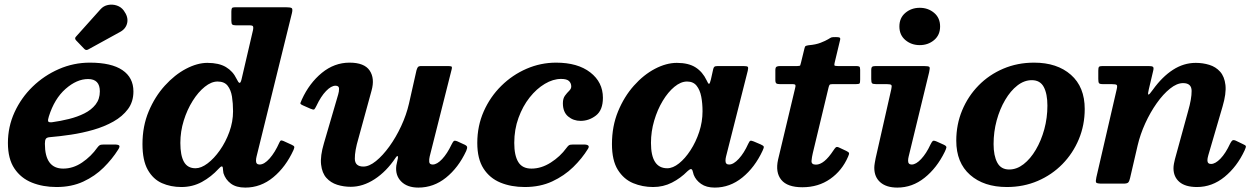

<svg xmlns="http://www.w3.org/2000/svg" viewBox="-20 -812 5558 849"><path d="M527.5 -765Q548 -737 542.5 -711Q537 -685 511.5 -671L370.5 -593.5Q360.5 -587.5 353 -595.5L316.5 -633.5Q308 -642.5 316.5 -650.5L424 -770.5Q437.5 -786 457.5 -790Q477.5 -794 496.8 -787.5Q516 -781 527.5 -765ZM15 -180Q15 -251.5 44.2 -315.5Q73.5 -379.5 124.2 -428.8Q175 -478 240.2 -506.5Q305.5 -535 377 -535Q472.5 -535 521.2 -502Q570 -469 570 -407.5Q570 -362 545.8 -329.5Q521.5 -297 481.5 -274.5Q441.5 -252 392.8 -238Q344 -224 293.8 -216.5Q243.5 -209 200.5 -205.5Q187 -204.5 182.8 -198.2Q178.5 -192 178.5 -176.5Q178.5 -66.5 259.5 -66.5Q303.5 -66.5 343.2 -93.5Q383 -120.5 410.5 -159.5Q416 -167 421 -170Q426 -173 440 -173H485.5Q503.5 -173 507.2 -168.2Q511 -163.5 502.5 -150.5Q476.5 -109 438.2 -71Q400 -33 348.2 -9Q296.5 15 230 15Q170 15 121.2 -4.5Q72.5 -24 43.8 -66.8Q15 -109.5 15 -180ZM210 -271.5Q247 -276.5 284.5 -285.8Q322 -295 353 -310.5Q384 -326 402.8 -350Q421.5 -374 421.5 -408Q421.5 -462.5 369.5 -462.5Q319.5 -462.5 270 -419Q220.5 -375.5 196 -297Q191 -281.5 193 -275.8Q195 -270 210 -271.5Z M1278 -149Q1243.5 -73.5 1188.2 -28Q1133 17.5 1064.5 17.5Q1024.5 17.5 1000.8 -0.2Q977 -18 968 -46.5Q966.5 -54.5 966.2 -60Q966 -65.5 965.5 -68.5Q964 -85 947 -66Q914 -30 872.8 -7.5Q831.5 15 782 15Q735 15 696 -2.2Q657 -19.5 633.5 -61Q610 -102.5 610 -175Q610 -254 637.5 -319.5Q665 -385 708.8 -433.2Q752.5 -481.5 802.5 -507.8Q852.5 -534 897 -534Q948 -534 979 -515.5Q1010 -497 1026 -463.5Q1034 -446.5 1039 -445.5Q1044 -444.5 1048 -461L1099 -680Q1101 -690.5 1099 -695.2Q1097 -700 1083 -700H1023.5Q1011.5 -700 1007.2 -703.5Q1003 -707 1003 -720V-760.5Q1003 -771.5 1005.5 -775.8Q1008 -780 1019.5 -780H1243Q1265 -780 1270 -776Q1275 -772 1271 -754.5L1114.5 -120Q1112 -110.5 1112 -101Q1112 -84.5 1128 -84.5Q1148.5 -84.5 1172.2 -111.2Q1196 -138 1215.5 -182Q1219 -189.5 1222 -190.8Q1225 -192 1233.5 -188.5L1269.5 -172Q1279.5 -167.5 1281 -163.5Q1282.5 -159.5 1278 -149ZM1010.5 -320Q1010.5 -355 1005.8 -384.8Q1001 -414.5 986.5 -433Q972 -451.5 942 -451.5Q914.5 -451.5 885.5 -428.2Q856.5 -405 832 -366Q807.5 -327 792.5 -278.8Q777.5 -230.5 777.5 -180Q777.5 -124.5 793.5 -96.2Q809.5 -68 844.5 -68Q869.5 -68 898 -89.5Q926.5 -111 952.2 -147.5Q978 -184 994.2 -228.8Q1010.5 -273.5 1010.5 -320Z M1315 -372.5Q1348 -444.5 1403.2 -489.8Q1458.5 -535 1525.5 -535Q1591 -535 1614.5 -500.2Q1638 -465.5 1623 -411.5L1565 -200Q1548.5 -144.5 1549 -110Q1549.5 -75.5 1587 -75.5Q1612.5 -75.5 1642.5 -99.8Q1672.5 -124 1701.8 -164.5Q1731 -205 1754 -254.5Q1777 -304 1788.5 -354L1821.5 -500.5Q1824 -509.5 1827.5 -514.8Q1831 -520 1843.5 -520H1958Q1972.5 -520 1976.2 -518Q1980 -516 1977 -504.5L1880 -120Q1877 -108 1878 -96.2Q1879 -84.5 1893.5 -84.5Q1912.5 -84.5 1935 -108.5Q1957.5 -132.5 1976.5 -172.5Q1982 -183.5 1986 -187.8Q1990 -192 2002.5 -187L2029.5 -174.5Q2043.5 -169 2045.2 -163Q2047 -157 2041.5 -144.5Q2007 -70.5 1952.2 -26.5Q1897.5 17.5 1830 17.5Q1780.5 17.5 1753.8 -9.8Q1727 -37 1732.5 -80L1739.5 -112.5Q1741 -121.5 1737.5 -121.8Q1734 -122 1729 -114Q1689 -54 1637 -20Q1585 14 1531 14Q1499.5 14 1471 5Q1442.5 -4 1423.2 -25.5Q1404 -47 1399.8 -84.5Q1395.5 -122 1412.5 -179L1475.5 -394.5Q1479.5 -407.5 1479.2 -420.2Q1479 -433 1463.5 -433Q1444.5 -433 1421.8 -409.5Q1399 -386 1379 -343.5Q1373 -331.5 1369.8 -328.5Q1366.5 -325.5 1353.5 -331L1319.5 -346Q1307 -351.5 1308.2 -356.2Q1309.5 -361 1315 -372.5Z M2646 -379.5Q2646 -325 2615.2 -301.2Q2584.5 -277.5 2547.5 -277.5Q2515.5 -277.5 2492.2 -297Q2469 -316.5 2469 -355.5Q2469 -376.5 2478.2 -389Q2487.5 -401.5 2496.8 -410.5Q2506 -419.5 2506 -429.5Q2506 -444 2496.2 -453.5Q2486.5 -463 2461 -463Q2425.5 -463 2389 -441.2Q2352.5 -419.5 2322 -381Q2291.5 -342.5 2272.8 -291Q2254 -239.5 2254 -180Q2254 -124.5 2271.8 -95.5Q2289.5 -66.5 2330 -66.5Q2373.5 -66.5 2415.2 -93Q2457 -119.5 2485 -158Q2490.5 -165.5 2495.2 -169.2Q2500 -173 2514 -173H2561Q2592 -173 2580 -154Q2554 -111.5 2514.5 -73Q2475 -34.5 2421.8 -9.8Q2368.5 15 2300.5 15Q2240.5 15 2193 -4.5Q2145.5 -24 2118 -66.8Q2090.5 -109.5 2090.5 -180Q2090.5 -255 2119 -319.5Q2147.5 -384 2196.8 -432.5Q2246 -481 2308.5 -508Q2371 -535 2439 -535Q2534.5 -535 2590.2 -491.8Q2646 -448.5 2646 -379.5Z M3352 -145.5Q3317.5 -71.5 3262.5 -27Q3207.5 17.5 3140.5 17.5Q3103.5 17.5 3080.2 1.2Q3057 -15 3047.5 -39Q3045.5 -47 3044 -51.5Q3042.5 -56 3041.5 -59.5Q3038 -65.5 3033.5 -64.2Q3029 -63 3020 -55Q2989.5 -24 2951.2 -4.5Q2913 15 2868 15Q2821 15 2779.5 -2.2Q2738 -19.5 2712 -61Q2686 -102.5 2686 -175Q2686 -254 2713 -319.5Q2740 -385 2783 -433.2Q2826 -481.5 2876.2 -507.8Q2926.5 -534 2973 -534Q3024.5 -534 3055.8 -514Q3087 -494 3104.5 -457Q3111.5 -441 3115.2 -441.2Q3119 -441.5 3123.5 -460.5L3133.5 -505.5Q3135 -513.5 3139 -516.8Q3143 -520 3155 -520H3267Q3284.5 -520 3287 -516Q3289.5 -512 3286.5 -499L3190.5 -120Q3188 -110.5 3188 -101Q3188 -84.5 3204 -84.5Q3223.5 -84.5 3246.8 -109.8Q3270 -135 3288.5 -176Q3294 -188 3298 -189.5Q3302 -191 3313 -186.5L3343.5 -173.5Q3356 -168 3357.2 -163.5Q3358.5 -159 3352 -145.5ZM3086.5 -320Q3086.5 -355 3080.8 -384.8Q3075 -414.5 3060.2 -433Q3045.5 -451.5 3018 -451.5Q2990.5 -451.5 2962.2 -428.2Q2934 -405 2910.5 -366Q2887 -327 2872.8 -278.8Q2858.5 -230.5 2858.5 -180Q2858.5 -68 2930.5 -68Q2955.5 -68 2982.5 -89.5Q3009.5 -111 3033.2 -147.5Q3057 -184 3071.8 -228.8Q3086.5 -273.5 3086.5 -320Z M3430 -520H3505.5Q3517 -520 3518.5 -523Q3520 -526 3522 -535.5L3537 -597Q3539 -606.5 3542.5 -608.5Q3546 -610.5 3556 -612Q3587 -614.5 3608.8 -623Q3630.5 -631.5 3642 -638.5Q3653 -645.5 3657 -646.8Q3661 -648 3676.5 -648Q3688.5 -648 3692.8 -645.8Q3697 -643.5 3694.5 -634L3671 -536Q3668.5 -526 3669.8 -523Q3671 -520 3684 -520H3765Q3776 -520 3779.8 -517.5Q3783.5 -515 3783.5 -503.5V-460.5Q3783.5 -446.5 3781 -443.2Q3778.5 -440 3764.5 -440H3661.5Q3651 -440 3648.5 -437Q3646 -434 3644 -426L3574 -134.5Q3570 -118 3568.5 -101Q3567 -84 3588 -84Q3624 -84 3665 -146.5Q3670.5 -155 3675.2 -159.8Q3680 -164.5 3689.5 -160L3722.5 -144.5Q3733 -139.5 3734.2 -135.2Q3735.5 -131 3730 -119Q3703.5 -57.5 3651 -20.8Q3598.5 16 3528 16Q3461.5 16 3434.8 -16.8Q3408 -49.5 3420.5 -106L3496 -422.5Q3498.5 -431.5 3497.2 -435.8Q3496 -440 3483.5 -440H3428.5Q3417.5 -440 3413 -443.2Q3408.5 -446.5 3408.5 -458.5V-501.5Q3408.5 -513.5 3413.5 -516.8Q3418.5 -520 3430 -520Z M3957 -695Q3957 -733 3983.5 -755.2Q4010 -777.5 4047 -777.5Q4084 -777.5 4110.5 -755.2Q4137 -733 4137 -695Q4137 -657 4110.5 -634.8Q4084 -612.5 4047 -612.5Q4010 -612.5 3983.5 -634.8Q3957 -657 3957 -695ZM4088.5 -492.5 3998 -120Q3995.5 -110.5 3995.5 -101Q3995.5 -84.5 4011.5 -84.5Q4030.5 -84.5 4053.2 -108.8Q4076 -133 4094.5 -173Q4100.5 -185 4104.5 -188.5Q4108.5 -192 4122.5 -186L4154.5 -171.5Q4166 -166 4164.8 -159.5Q4163.5 -153 4157.5 -140.5Q4122.5 -69 4068.2 -25.8Q4014 17.5 3948 17.5Q3899.5 17.5 3872.8 -5.8Q3846 -29 3846 -70Q3846 -79 3848.2 -91.8Q3850.5 -104.5 3852 -112.5L3921 -417Q3924.5 -431.5 3921.5 -435.8Q3918.5 -440 3901.5 -440H3854.5Q3840 -440 3836.2 -443.8Q3832.5 -447.5 3832.5 -462V-501.5Q3832.5 -514 3837 -517Q3841.5 -520 3853.5 -520H4064.5Q4086.5 -520 4089.8 -515.8Q4093 -511.5 4088.5 -492.5Z M4208.5 -190Q4208.5 -261.5 4234.5 -324Q4260.5 -386.5 4307 -434Q4353.5 -481.5 4416.2 -508.2Q4479 -535 4552.5 -535Q4654.5 -535 4715.5 -481.2Q4776.5 -427.5 4776.5 -330Q4776.5 -259 4750.5 -196.5Q4724.5 -134 4678 -86.5Q4631.5 -39 4568.8 -12Q4506 15 4432.5 15Q4330.5 15 4269.5 -38.8Q4208.5 -92.5 4208.5 -190ZM4373.5 -175Q4373.5 -123.5 4389.8 -93Q4406 -62.5 4442.5 -62.5Q4476 -62.5 4506.2 -86Q4536.5 -109.5 4560.2 -149.8Q4584 -190 4597.8 -240.5Q4611.5 -291 4611.5 -345Q4611.5 -397 4595.5 -427.2Q4579.5 -457.5 4542.5 -457.5Q4509 -457.5 4478.8 -434Q4448.5 -410.5 4424.8 -370.2Q4401 -330 4387.2 -279.5Q4373.5 -229 4373.5 -175Z M4855.5 -520H5058.5Q5074.5 -520 5078.5 -516.2Q5082.5 -512.5 5079.5 -500L5060 -417.5Q5054.5 -395.5 5058 -393.8Q5061.5 -392 5078 -415.5Q5119 -472.5 5166.5 -503.2Q5214 -534 5267.5 -534Q5299 -534 5327.5 -525.2Q5356 -516.5 5375.2 -495Q5394.5 -473.5 5398.8 -436Q5403 -398.5 5386 -341L5323 -125.5Q5319 -111.5 5319 -103.5Q5319 -87 5335 -87Q5354 -87 5376.8 -110.5Q5399.5 -134 5419.5 -177Q5424.5 -187 5429.2 -190.8Q5434 -194.5 5444.5 -190L5475.5 -175Q5488 -170 5489 -165.5Q5490 -161 5483.5 -147Q5450 -75 5395 -30Q5340 15 5273 15Q5221.5 15 5195.2 -7.5Q5169 -30 5169 -68Q5169 -77 5171 -88.2Q5173 -99.5 5175.5 -108.5L5233.5 -320Q5249.5 -375.5 5249.2 -410Q5249 -444.5 5211.5 -444.5Q5184 -444.5 5153.8 -420.2Q5123.5 -396 5095 -355.8Q5066.5 -315.5 5044.2 -266.8Q5022 -218 5010.5 -169L4977 -24.5Q4974 -11 4969.2 -5.5Q4964.5 0 4947.5 0H4853.5Q4830 0 4827 -5Q4824 -10 4828 -28L4918 -417.5Q4921.5 -432.5 4918 -436.2Q4914.5 -440 4895 -440H4857Q4842.5 -440 4839.5 -444.5Q4836.5 -449 4836.5 -463V-499.5Q4836.5 -512.5 4839.5 -516.2Q4842.5 -520 4855.5 -520Z"/></svg>

Font: Besley*
Style: Bold Italic
Weight: 700
Italic angle: -13°
Designer: Owen Earl
Foundry: indestructible type*
Version: Version 2.000; ttfautohint (v1.8.3)